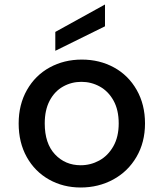

<svg xmlns="http://www.w3.org/2000/svg" viewBox="-20 -825 698 854"><path d="M63 -276Q63 -360 100 -425Q137 -490 201 -525Q265 -560 344 -560Q423 -560 487 -525Q551 -490 588 -425Q625 -360 625 -276Q625 -192 587 -127Q549 -62 483.5 -26.5Q418 9 339 9Q261 9 198 -26.5Q135 -62 99 -126.5Q63 -191 63 -276ZM508 -276Q508 -336 485 -377.5Q462 -419 424 -440Q386 -461 342 -461Q298 -461 260.5 -440Q223 -419 201 -377.5Q179 -336 179 -276Q179 -187 224.5 -138.5Q270 -90 339 -90Q383 -90 421.5 -111Q460 -132 484 -174Q508 -216 508 -276ZM447 -708 226 -599V-683L447 -805Z"/></svg>

Font: Poppins Medium A&M
Style: Regular
Weight: 500
Designer: Ninad Kale (Devanagari), Jonny Pinhorn (Latin)
Foundry: Indian Type Foundry
Version: 4.004